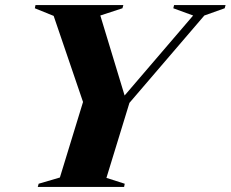

<svg xmlns="http://www.w3.org/2000/svg" viewBox="-20 -735 907 755"><path d="M739.5 -674 661.5 -702.5 664.5 -715H867L863.5 -702.5L783.5 -674L489 -330.5L398.5 -35.5L470.5 -12.5L468 0H128.5L132 -12.5L215.5 -37L306.5 -334L191 -672.5L117 -702.5L119.5 -715H465L461.5 -702.5L374.5 -674L470 -359.5Z"/></svg>

Font: Newsreader Display
Style: Bold Italic
Weight: 700
Italic angle: -17°
Designer: Hugues Gentile
Foundry: Production Type
Version: Version 1.001